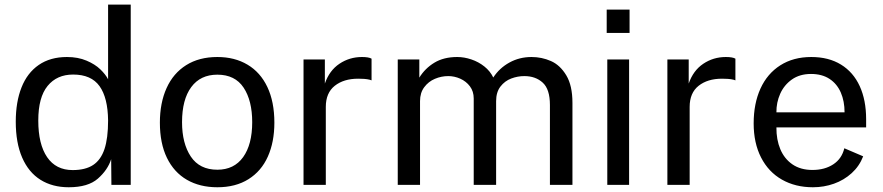

<svg xmlns="http://www.w3.org/2000/svg" viewBox="-20 -780 3725 810"><path d="M46.5 -266.5Q46.5 -350 70.8 -411.2Q95 -472.5 143.5 -506Q192 -539.5 262.5 -539.5Q309 -539.5 345 -524.2Q381 -509 403.2 -487.5Q425.5 -466 436 -445.5V-760.5H531.5V0H450L449 -108.5Q434.5 -63 393 -26.5Q351.5 10 270 10Q201 10 150.8 -21.5Q100.5 -53 73.5 -115.2Q46.5 -177.5 46.5 -266.5ZM286.5 -62.5Q340.5 -62.5 373 -84Q405.5 -105.5 420.8 -151.2Q436 -197 436 -271.5Q435 -367.5 400 -416.5Q365 -465.5 288.5 -465.5Q220 -465.5 180.8 -417.5Q141.5 -369.5 141.5 -271.5Q141.5 -171.5 178.8 -117Q216 -62.5 286.5 -62.5Z M654.5 -262.5Q654.5 -346 682.8 -408.5Q711 -471 765.5 -505.2Q820 -539.5 897 -539.5Q970 -539.5 1024.2 -507.2Q1078.5 -475 1108 -412.8Q1137.5 -350.5 1137.5 -262.5Q1137.5 -181 1110 -119.5Q1082.5 -58 1028.2 -24Q974 10 897 10Q823 10 768.5 -21.5Q714 -53 684.2 -114.2Q654.5 -175.5 654.5 -262.5ZM897 -64Q967.5 -64 1005.8 -117.2Q1044 -170.5 1044 -264.5Q1044 -355.5 1007.8 -410.2Q971.5 -465 897 -465Q825.5 -465 786.8 -412.5Q748 -360 748 -264.5Q748 -175 785 -119.5Q822 -64 897 -64Z M1260.5 -529H1350.5V-427.5Q1369.5 -482.5 1412 -511Q1454.5 -539.5 1507 -539.5Q1535.5 -539.5 1547.5 -532.5V-441Q1540.5 -444 1528.8 -445.8Q1517 -447.5 1507.5 -447.5Q1502 -448 1491 -448Q1430 -448 1392.2 -418Q1354.5 -388 1354.5 -329V0H1260.5Z M1658 -529H1749V-452.5Q1773 -491.5 1812.5 -515.5Q1852 -539.5 1909 -539.5Q1938.5 -539.5 1968.8 -529.2Q1999 -519 2023.5 -499.5Q2048 -480 2061 -453Q2087 -493 2129.2 -516.2Q2171.5 -539.5 2222.5 -539.5Q2265.5 -539.5 2304.2 -522.5Q2343 -505.5 2369 -462.2Q2395 -419 2395 -346V0H2300V-337Q2300 -403.5 2269.8 -431.2Q2239.5 -459 2192 -459Q2164 -459 2136.8 -448.8Q2109.5 -438.5 2091.2 -414.8Q2073 -391 2073 -353.5V0H1978.5V-364.5Q1978.5 -394.5 1962.5 -415.8Q1946.5 -437 1921.8 -448Q1897 -459 1871 -459Q1842 -459 1814.8 -447.5Q1787.5 -436 1769.8 -412.2Q1752 -388.5 1752 -353.5V0H1658Z M2634 0H2542V-529H2634ZM2539.5 -739.5H2636V-641H2539.5Z M2795.5 -529H2885.5V-427.5Q2904.5 -482.5 2947 -511Q2989.5 -539.5 3042 -539.5Q3070.5 -539.5 3082.5 -532.5V-441Q3075.5 -444 3063.8 -445.8Q3052 -447.5 3042.5 -447.5Q3037 -448 3026 -448Q2965 -448 2927.2 -418Q2889.5 -388 2889.5 -329V0H2795.5Z M3402.5 -539.5Q3476 -539.5 3528 -507.5Q3580 -475.5 3607 -416.5Q3634 -357.5 3634 -277V-242.5H3255.5Q3255 -191 3272 -150.5Q3289 -110 3323.2 -86.5Q3357.5 -63 3407.5 -63Q3459.5 -63 3495.5 -86.8Q3531.5 -110.5 3542 -154.5L3621.5 -120.5Q3605.5 -79 3573 -49.5Q3540.5 -20 3498.2 -5Q3456 10 3409.5 10Q3335.5 10 3278.8 -22.2Q3222 -54.5 3190.8 -115.5Q3159.5 -176.5 3159.5 -259.5Q3159.5 -343 3188.2 -406.2Q3217 -469.5 3272 -504.5Q3327 -539.5 3402.5 -539.5ZM3543 -306Q3543 -353 3527.2 -389.5Q3511.5 -426 3479.8 -447Q3448 -468 3401.5 -468Q3354 -468 3321 -444.8Q3288 -421.5 3271.5 -384.5Q3255 -347.5 3255.5 -306Z"/></svg>

Font: 1883 Sans
Style: Regular
Weight: 400
Designer: 1883 Sans project is a fork of Public Sans.
Version: Version 1.009